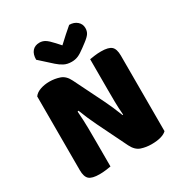

<svg xmlns="http://www.w3.org/2000/svg" viewBox="-196 -987 1070 1135"><g transform="rotate(-30 339.5 -419.5)"><path d="M614 -21Q600 -7 573.5 0.5Q547 8 510 8Q473 8 440 -3Q407 -14 386 -56L287 -258Q272 -289 260 -316.5Q248 -344 234 -380L227 -378Q232 -315 232.5 -261.5Q233 -208 233 -159V0Q222 2 200 5Q178 8 155 8Q104 8 84.5 -9.5Q65 -27 65 -72V-575Q79 -595 108 -605Q137 -615 170 -615Q207 -615 240.5 -603.5Q274 -592 294 -551L394 -349Q409 -318 421 -290.5Q433 -263 447 -227L451 -228Q447 -276 446.5 -318.5Q446 -361 446 -400V-609Q457 -611 479 -614Q501 -617 524 -617Q575 -617 594.5 -599.5Q614 -582 614 -537ZM345 -762Q370 -785 394 -807Q418 -829 440 -847Q472 -847 493 -829Q514 -811 514 -783Q514 -762 504 -746.5Q494 -731 466 -710L438 -689Q409 -667 389 -658.5Q369 -650 345 -650Q315 -650 293 -661.5Q271 -673 251 -691L168 -766Q168 -803 185.5 -823.5Q203 -844 235 -844Q255 -844 272.5 -833.5Q290 -823 318 -792Z"/></g></svg>

Font: Baloo Thambi 2 ExtraBold
Style: Regular
Weight: 800
Designer: Aadarsh Rajan and Ek Type
Foundry: Ek Type
Version: Version 1.640;hotconv 1.0.111;makeotfexe 2.5.65597; ttfautoh